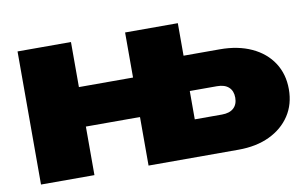

<svg xmlns="http://www.w3.org/2000/svg" viewBox="-64 -694 1300 814"><g transform="rotate(-10 586.0 -286.5)"><path d="M515 0V-573H742V-55L675 -159H859Q892 -159 909.5 -175Q927 -191 927 -220Q927 -249 909.5 -265Q892 -281 859 -281H671V-433H898Q976 -433 1034.5 -406Q1093 -379 1125 -330Q1157 -281 1157 -216Q1157 -151 1125 -102.5Q1093 -54 1036 -27Q979 0 902 0ZM52 0V-573H282V0ZM184 -209V-379H600V-209Z"/></g></svg>

Font: Unbounded ExtraBold
Style: Regular
Weight: 800
Designer: Luke Prowse, Jean-Baptiste Morizot, Fátima Lázaro, Florian Runge
Foundry: NaN
Version: Version 1.701;gftools[0.9.28.dev5+ged2979d]